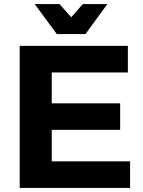

<svg xmlns="http://www.w3.org/2000/svg" viewBox="-20 -926 707 946"><path d="M77 -700H610V-569H235V-417H572V-286H235V-131H621V0H77ZM388 -906H509L401 -758H260L151 -906H273L331 -841Z"/></svg>

Font: Argentum Sans SemiBold
Style: Regular
Weight: 600
Designer: Julieta Ulanovsky (Modified by Cristiano Sobral)
Foundry: Julieta Ulanovsky
Version: Version 5.001;November 22, 2018;FontCreator 11.5.0.2425 64-b